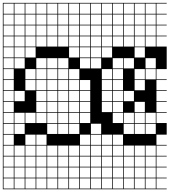

<svg xmlns="http://www.w3.org/2000/svg" viewBox="-20 -1025 1194 1352"><path d="M0 307.7V-1004.8H1153.8V-1000H1081.7V-927.9H1153.8V-923.1H1081.7V-851H1153.8V-846.2H1081.7V-774H1153.8V-769.2H1081.7V-697.1H1153.8V-538.5H1081.7V-466.3H1153.8V-461.5H1081.7V-389.4H1153.8V-384.6H1081.7V-312.5H1153.8V-307.7H1081.7V-235.6H1153.8V-230.8H1081.7V-158.7H1153.8V-76.9H1081.7V-4.8H1153.8V0H1081.7V72.1H1153.8V76.9H1081.7V149H1153.8V153.8H1081.7V226H1153.8V230.8H1081.7V302.9H1153.8V307.7ZM1004.8 -927.9H1076.9V-1000H1004.8ZM235.6 -927.9H307.7V-1000H235.6ZM927.9 -927.9H1000V-1000H927.9ZM312.5 -927.9H384.6V-1000H312.5ZM851 -927.9H923.1V-1000H851ZM389.4 -927.9H461.5V-1000H389.4ZM774 -927.9H846.2V-1000H774ZM158.7 -927.9H230.8V-1000H158.7ZM4.8 -927.9H76.9V-1000H4.8ZM466.3 -927.9H538.5V-1000H466.3ZM697.1 -927.9H769.2V-1000H697.1ZM543.3 -927.9H615.4V-1000H543.3ZM620.2 -927.9H692.3V-1000H620.2ZM81.7 -927.9H153.8V-1000H81.7ZM1004.8 -851H1076.9V-923.1H1004.8ZM235.6 -851H307.7V-923.1H235.6ZM927.9 -851H1000V-923.1H927.9ZM312.5 -851H384.6V-923.1H312.5ZM851 -851H923.1V-923.1H851ZM389.4 -851H461.5V-923.1H389.4ZM158.7 -851H230.8V-923.1H158.7ZM4.8 -851H76.9V-923.1H4.8ZM774 -851H846.2V-923.1H774ZM466.3 -851H538.5V-923.1H466.3ZM697.1 -851H769.2V-923.1H697.1ZM543.3 -851H615.4V-923.1H543.3ZM620.2 -851H692.3V-923.1H620.2ZM81.7 -851H153.8V-923.1H81.7ZM81.7 -774H153.8V-846.2H81.7ZM620.2 -774H692.3V-846.2H620.2ZM697.1 -774H769.2V-846.2H697.1ZM543.3 -774H615.4V-846.2H543.3ZM774 -774H846.2V-846.2H774ZM466.3 -774H538.5V-846.2H466.3ZM158.7 -774H230.8V-846.2H158.7ZM4.8 -774H76.9V-846.2H4.8ZM851 -774H923.1V-846.2H851ZM389.4 -774H461.5V-846.2H389.4ZM927.9 -774H1000V-846.2H927.9ZM312.5 -774H384.6V-846.2H312.5ZM1004.8 -774H1076.9V-846.2H1004.8ZM235.6 -774H307.7V-846.2H235.6ZM81.7 -697.1H153.8V-769.2H81.7ZM620.2 -697.1H692.3V-769.2H620.2ZM697.1 -697.1H769.2V-769.2H697.1ZM543.3 -697.1H615.4V-769.2H543.3ZM774 -697.1H846.2V-769.2H774ZM158.7 -697.1H230.8V-769.2H158.7ZM4.8 -697.1H76.9V-769.2H4.8ZM466.3 -697.1H538.5V-769.2H466.3ZM851 -697.1H923.1V-769.2H851ZM389.4 -697.1H461.5V-769.2H389.4ZM927.9 -697.1H1000V-769.2H927.9ZM312.5 -697.1H384.6V-769.2H312.5ZM1004.8 -697.1H1076.9V-769.2H1004.8ZM235.6 -697.1H307.7V-769.2H235.6ZM466.3 -620.2H538.5V-692.3H466.3ZM158.7 -620.2H230.8V-692.3H158.7ZM81.7 -620.2H153.8V-692.3H81.7ZM697.1 -620.2H769.2V-692.3H697.1ZM620.2 -620.2H692.3V-692.3H620.2ZM4.8 -620.2H76.9V-692.3H4.8ZM927.9 -620.2H1000V-692.3H927.9ZM543.3 -620.2H615.4V-692.3H543.3ZM543.3 -543.3H615.4V-615.4H543.3ZM1004.8 -543.3H1076.9V-615.4H1004.8ZM235.6 -543.3H307.7V-615.4H235.6ZM4.8 -543.3H76.9V-615.4H4.8ZM81.7 -543.3H153.8V-615.4H81.7ZM389.4 -543.3H461.5V-615.4H389.4ZM851 -543.3H923.1V-615.4H851ZM312.5 -543.3H384.6V-615.4H312.5ZM620.2 -543.3H692.3V-615.4H620.2ZM774 -543.3H846.2V-615.4H774ZM774 -466.3H846.2V-538.5H774ZM235.6 -466.3H307.7V-538.5H235.6ZM312.5 -466.3H384.6V-538.5H312.5ZM389.4 -466.3H461.5V-538.5H389.4ZM927.9 -466.3H1000V-538.5H927.9ZM158.7 -466.3H230.8V-538.5H158.7ZM697.1 -466.3H769.2V-538.5H697.1ZM1004.8 -466.3H1076.9V-538.5H1004.8ZM4.8 -466.3H76.9V-538.5H4.8ZM466.3 -466.3H538.5V-538.5H466.3ZM774 -389.4H846.2V-461.5H774ZM543.3 -389.4H615.4V-461.5H543.3ZM235.6 -389.4H307.7V-461.5H235.6ZM158.7 -389.4H230.8V-461.5H158.7ZM389.4 -389.4H461.5V-461.5H389.4ZM312.5 -389.4H384.6V-461.5H312.5ZM927.9 -389.4H1000V-461.5H927.9ZM697.1 -389.4H769.2V-461.5H697.1ZM4.8 -389.4H76.9V-461.5H4.8ZM466.3 -389.4H538.5V-461.5H466.3ZM466.3 -312.5H538.5V-384.6H466.3ZM697.1 -312.5H769.2V-384.6H697.1ZM81.7 -312.5H153.8V-384.6H81.7ZM312.5 -312.5H384.6V-384.6H312.5ZM4.8 -312.5H76.9V-384.6H4.8ZM235.6 -312.5H307.7V-384.6H235.6ZM774 -312.5H846.2V-384.6H774ZM543.3 -312.5H615.4V-384.6H543.3ZM389.4 -312.5H461.5V-384.6H389.4ZM851 -312.5H923.1V-384.6H851ZM389.4 -235.6H461.5V-307.7H389.4ZM543.3 -235.6H615.4V-307.7H543.3ZM927.9 -235.6H1000V-307.7H927.9ZM4.8 -235.6H76.9V-307.7H4.8ZM697.1 -235.6H769.2V-307.7H697.1ZM235.6 -235.6H307.7V-307.7H235.6ZM774 -235.6H846.2V-307.7H774ZM312.5 -235.6H384.6V-307.7H312.5ZM466.3 -235.6H538.5V-307.7H466.3ZM851 -158.7H923.1V-230.8H851ZM389.4 -158.7H461.5V-230.8H389.4ZM543.3 -158.7H615.4V-230.8H543.3ZM4.8 -158.7H76.9V-230.8H4.8ZM235.6 -158.7H307.7V-230.8H235.6ZM927.9 -158.7H1000V-230.8H927.9ZM774 -158.7H846.2V-230.8H774ZM81.7 -158.7H153.8V-230.8H81.7ZM466.3 -158.7H538.5V-230.8H466.3ZM312.5 -158.7H384.6V-230.8H312.5ZM1004.8 -158.7H1076.9V-230.8H1004.8ZM158.7 -158.7H230.8V-230.8H158.7ZM851 -81.7H923.1V-153.8H851ZM389.4 -81.7H461.5V-153.8H389.4ZM4.8 -81.7H76.9V-153.8H4.8ZM81.7 -81.7H153.8V-153.8H81.7ZM620.2 -81.7H692.3V-153.8H620.2ZM927.9 -81.7H1000V-153.8H927.9ZM466.3 -81.7H538.5V-153.8H466.3ZM312.5 -81.7H384.6V-153.8H312.5ZM1004.8 -81.7H1076.9V-153.8H1004.8ZM697.1 -4.8H769.2V-76.9H697.1ZM235.6 -4.8H307.7V-76.9H235.6ZM543.3 -4.8H615.4V-76.9H543.3ZM158.7 -4.8H230.8V-76.9H158.7ZM774 -4.8H846.2V-76.9H774ZM76.9 -76.9H4.8V-4.8H76.9ZM620.2 -4.8H692.3V-76.9H620.2ZM312.5 72.1H384.6V0H312.5ZM620.2 72.1H692.3V0H620.2ZM81.7 72.1H153.8V0H81.7ZM389.4 72.1H461.5V0H389.4ZM697.1 72.1H769.2V0H697.1ZM235.6 72.1H307.7V0H235.6ZM774 72.1H846.2V0H774ZM4.8 72.1H76.9V0H4.8ZM927.9 72.1H1000V0H927.9ZM466.3 72.1H538.5V0H466.3ZM1004.8 72.1H1076.9V0H1004.8ZM543.3 72.1H615.4V0H543.3ZM158.7 72.1H230.8V0H158.7ZM851 72.1H923.1V0H851ZM81.7 149H153.8V76.9H81.7ZM312.5 149H384.6V76.9H312.5ZM697.1 149H769.2V76.9H697.1ZM851 149H923.1V76.9H851ZM158.7 149H230.8V76.9H158.7ZM543.3 149H615.4V76.9H543.3ZM1004.8 149H1076.9V76.9H1004.8ZM466.3 149H538.5V76.9H466.3ZM927.9 149H1000V76.9H927.9ZM620.2 149H692.3V76.9H620.2ZM235.6 149H307.7V76.9H235.6ZM774 149H846.2V76.9H774ZM4.8 149H76.9V76.9H4.8ZM389.4 149H461.5V76.9H389.4ZM81.7 226H153.8V153.8H81.7ZM158.7 226H230.8V153.8H158.7ZM851 226H923.1V153.8H851ZM697.1 226H769.2V153.8H697.1ZM543.3 226H615.4V153.8H543.3ZM312.5 226H384.6V153.8H312.5ZM620.2 226H692.3V153.8H620.2ZM466.3 226H538.5V153.8H466.3ZM1004.8 226H1076.9V153.8H1004.8ZM927.9 226H1000V153.8H927.9ZM4.8 226H76.9V153.8H4.8ZM235.6 226H307.7V153.8H235.6ZM774 226H846.2V153.8H774ZM389.4 226H461.5V153.8H389.4ZM389.4 302.9H461.5V230.8H389.4ZM466.3 302.9H538.5V230.8H466.3ZM1004.8 302.9H1076.9V230.8H1004.8ZM927.9 302.9H1000V230.8H927.9ZM235.6 302.9H307.7V230.8H235.6ZM543.3 302.9H615.4V230.8H543.3ZM851 302.9H923.1V230.8H851ZM81.7 302.9H153.8V230.8H81.7ZM620.2 302.9H692.3V230.8H620.2ZM312.5 302.9H384.6V230.8H312.5ZM774 302.9H846.2V230.8H774ZM697.1 302.9H769.2V230.8H697.1ZM4.8 302.9H76.9V230.8H4.8ZM158.7 302.9H230.8V230.8H158.7Z"/></svg>

Font: Jacquarda Bastarda 9 Charted
Style: Regular
Weight: 400
Designer: Sarah Cadigan-Fried
Version: Version 1.000; ttfautohint (v1.8.4.7-5d5b)